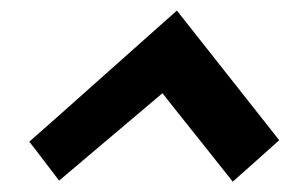

<svg xmlns="http://www.w3.org/2000/svg" viewBox="-20 -558 560 371"><path d="M321.8 -537.6 519.5 -287.1Q504.9 -273.9 474.9 -247.1Q444.8 -220.2 429.7 -207Q407.2 -235.8 361.8 -292.5Q316.4 -349.1 293.9 -377.9Q260.7 -349.6 194.1 -293.5Q127.4 -237.3 94.2 -209Q84.5 -221.7 65.4 -246.8Q46.4 -272 36.6 -284.2Q84.5 -326.2 179.4 -410.9Q274.4 -495.6 321.8 -537.6Z"/></svg>

Font: Fantasque Sans Mono
Style: Bold Italic
Weight: 700
Italic angle: -11°
Monospace: yes
Designer: Jany Belluz
Version: Version 1.7.1